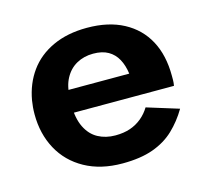

<svg xmlns="http://www.w3.org/2000/svg" viewBox="-77 -558 711 657"><g transform="rotate(-15 278.5 -230.0)"><path d="M107 -201H519Q521 -212 521 -221Q521 -230 521 -236Q521 -309 493 -361Q465 -413 411.5 -441.5Q358 -470 282 -470Q213 -470 161 -446Q109 -422 78 -379Q47 -336 37 -279Q35 -267 34 -255Q33 -243 33 -230Q33 -161 62.5 -106.5Q92 -52 148 -21Q204 10 281 10Q345 10 389.5 -6Q434 -22 465 -51.5Q496 -81 519 -120L406 -155Q394 -135 376 -120Q358 -105 335 -97Q312 -89 282 -89Q248 -89 221 -103.5Q194 -118 178.5 -149.5Q163 -181 163 -230L165 -256Q165 -294 180 -322Q195 -350 221 -364.5Q247 -379 280 -379Q312 -379 333 -367Q354 -355 366 -333Q378 -311 382 -281H107Z"/></g></svg>

Font: Jost SemiBold
Style: Regular
Weight: 600
Version: Version 3.710